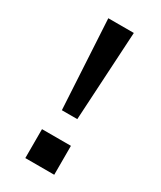

<svg xmlns="http://www.w3.org/2000/svg" viewBox="-186 -796 723 862"><g transform="rotate(30 175.0 -365.0)"><path d="M100.1 0V-149.9H250V0ZM134.8 -268.1 108.9 -730H241.2L214.8 -268.1Z"/></g></svg>

Font: Quantico
Style: Regular
Weight: 400
Designer: Matt Desmond
Foundry: MADtype
Version: Version 2.002